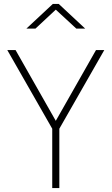

<svg xmlns="http://www.w3.org/2000/svg" viewBox="-20 -954 566 974"><path d="M245 0V-301L17 -700H59L263 -341L467 -700H509L281 -301V0ZM114 -809 248 -934H278L412 -809H367L263 -905L160 -809Z"/></svg>

Font: TitilliumWeb ExtraLight
Style: Regular
Weight: 400
Designer: Mohamed Gaber, Accademia di Belle Arti di Urbino and others
Foundry: Kief Type Foundry, Accademia di Belle Arti di Urbino and others
Version: Version 3.000; ttfautohint (v1.8.2)